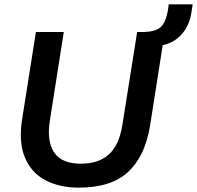

<svg xmlns="http://www.w3.org/2000/svg" viewBox="-20 -852 905 882"><path d="M342 10Q252 10 187 -25Q122 -60 93.5 -130.5Q65 -201 82 -307L145 -705H273L209 -298Q194 -201 229.5 -150.5Q265 -100 351 -100Q433 -100 480 -142.5Q527 -185 542 -277L610 -705H737L670 -279Q648 -137 570 -63.5Q492 10 342 10ZM704 -641 637 -686 640 -705Q693 -706 717.5 -727Q742 -748 752 -809L755 -832H865L859 -793Q849 -729 808.5 -688Q768 -647 704 -641Z"/></svg>

Font: Nunito Sans
Style: Bold Italic
Weight: 700
Italic angle: -9°
Designer: Vernon Adams
Foundry: Vernon Adams
Version: Version 3.006; ttfautohint (v1.8.3)